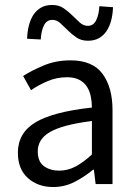

<svg xmlns="http://www.w3.org/2000/svg" viewBox="-20 -741 544 773"><path d="M194 12Q133 12 92.5 -24Q52 -60 52 -126Q52 -206 123 -248.5Q194 -291 350 -308Q350 -331 345.5 -353Q341 -375 330 -392Q319 -409 299.5 -419.5Q280 -430 250 -430Q208 -430 171 -414Q134 -398 105 -378L73 -435Q107 -457 156 -477.5Q205 -498 264 -498Q353 -498 393 -443.5Q433 -389 433 -298V0H365L358 -58H355Q320 -29 280 -8.5Q240 12 194 12ZM218 -54Q253 -54 284 -70.5Q315 -87 350 -119V-254Q289 -246 247.5 -235Q206 -224 180.5 -209Q155 -194 143.5 -174.5Q132 -155 132 -132Q132 -90 157 -72Q182 -54 218 -54ZM334 -577Q307 -577 288 -590Q269 -603 253 -619Q237 -635 222.5 -648Q208 -661 191 -661Q168 -661 157 -639Q146 -617 144 -582L89 -585Q90 -614 96.5 -639Q103 -664 115 -682Q127 -700 145.5 -710.5Q164 -721 190 -721Q217 -721 236 -708Q255 -695 271 -679Q287 -663 301.5 -650Q316 -637 334 -637Q356 -637 367 -659Q378 -681 380 -716L435 -712Q434 -683 427.5 -658.5Q421 -634 409 -616Q397 -598 378.5 -587.5Q360 -577 334 -577Z"/></svg>

Font: SourceSansPro
Style: Book
Weight: 400
Designer: Paul D. Hunt
Foundry: Adobe Systems Incorporated
Version: Version 2.021;PS 2.000;hotconv 1.0.86;makeotf.lib2.5.63406